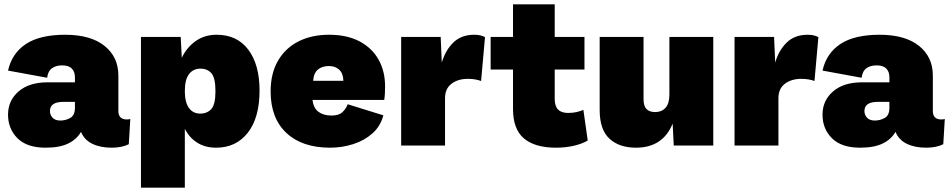

<svg xmlns="http://www.w3.org/2000/svg" viewBox="-20 -670 4370 884"><path d="M325 -314Q325 -340 310.5 -354.5Q296 -369 266 -369Q238 -369 219.5 -356Q201 -343 197 -312L17 -345Q35 -425 99.5 -467.5Q164 -510 280 -510Q397 -510 461 -459Q525 -408 525 -322V-159Q525 -120 564 -120Q572 -120 580 -122L573 -6Q541 10 494 10Q442 10 405 -8Q368 -26 353 -63Q334 -29 294.5 -9.5Q255 10 190 10Q104 10 60.5 -33.5Q17 -77 17 -142Q17 -207 65.5 -249Q114 -291 199 -291H325ZM258 -115Q282 -115 303.5 -127Q325 -139 325 -174V-201H272Q210 -201 210 -159Q210 -141 222 -128Q234 -115 258 -115Z M629 194V-500H812L817 -404Q840 -452 881 -481Q922 -510 977 -510Q1072 -510 1123.5 -441Q1175 -372 1175 -253Q1175 -128 1121 -59Q1067 10 975 10Q924 10 887.5 -13.5Q851 -37 831 -77V194ZM902 -147Q934 -147 953 -168Q972 -189 972 -250Q972 -311 953.5 -332.5Q935 -354 903 -354Q870 -354 850.5 -329Q831 -304 831 -250Q831 -200 849.5 -173.5Q868 -147 902 -147Z M1500 10Q1371 10 1298.5 -58Q1226 -126 1226 -249Q1226 -332 1260 -390.5Q1294 -449 1354.5 -479.5Q1415 -510 1495 -510Q1578 -510 1635.5 -479.5Q1693 -449 1723 -395.5Q1753 -342 1753 -272Q1753 -233 1749 -210H1419Q1423 -172 1446.5 -155Q1470 -138 1506 -138Q1540 -138 1556.5 -153.5Q1573 -169 1581 -190L1745 -139Q1732 -89 1695 -56Q1658 -23 1606.5 -6.5Q1555 10 1500 10ZM1422 -298H1561Q1560 -332 1542 -349Q1524 -366 1494 -366Q1463 -366 1443.5 -349.5Q1424 -333 1422 -298Z M1827 0V-500H2009L2014 -382Q2031 -439 2067.5 -474.5Q2104 -510 2164 -510Q2182 -510 2194 -506.5Q2206 -503 2213 -499L2195 -297Q2185 -301 2169.5 -304Q2154 -307 2134 -307Q2089 -307 2059 -284.5Q2029 -262 2029 -218V0Z M2666 -164 2686 -23Q2661 -8 2622.5 1Q2584 10 2540 10Q2443 10 2392.5 -32.5Q2342 -75 2342 -168V-350H2239V-500H2342V-650H2534V-500H2671V-350H2534V-215Q2534 -181 2549.5 -165.5Q2565 -150 2596 -150Q2617 -150 2634.5 -154Q2652 -158 2666 -164Z M2908 10Q2831 10 2786 -31.5Q2741 -73 2741 -163V-500H2943V-213Q2943 -182 2956.5 -168Q2970 -154 2997 -154Q3026 -154 3044 -173.5Q3062 -193 3062 -235V-500H3264V0H3082L3077 -101Q3032 10 2908 10Z M3362 0V-500H3544L3549 -382Q3566 -439 3602.5 -474.5Q3639 -510 3699 -510Q3717 -510 3729 -506.5Q3741 -503 3748 -499L3730 -297Q3720 -301 3704.5 -304Q3689 -307 3669 -307Q3624 -307 3594 -284.5Q3564 -262 3564 -218V0Z M4075 -314Q4075 -340 4060.5 -354.5Q4046 -369 4016 -369Q3988 -369 3969.5 -356Q3951 -343 3947 -312L3767 -345Q3785 -425 3849.5 -467.5Q3914 -510 4030 -510Q4147 -510 4211 -459Q4275 -408 4275 -322V-159Q4275 -120 4314 -120Q4322 -120 4330 -122L4323 -6Q4291 10 4244 10Q4192 10 4155 -8Q4118 -26 4103 -63Q4084 -29 4044.5 -9.5Q4005 10 3940 10Q3854 10 3810.5 -33.5Q3767 -77 3767 -142Q3767 -207 3815.5 -249Q3864 -291 3949 -291H4075ZM4008 -115Q4032 -115 4053.5 -127Q4075 -139 4075 -174V-201H4022Q3960 -201 3960 -159Q3960 -141 3972 -128Q3984 -115 4008 -115Z"/></svg>

Font: Prodigy Sans ExtraBold
Style: Regular
Weight: 800
Designer: Wei Huang
Foundry: Wei Huang
Version: Version 1.003; ttfautohint (v1.8.3)